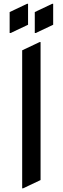

<svg xmlns="http://www.w3.org/2000/svg" viewBox="-20 -980 333 1019"><path d="M257.3 -960H262.2V-848.6L169.4 -804.7H164.6V-916ZM124 -960H128.9V-848.6L36.1 -804.7H31.2V-916ZM97.7 19.5V-712.9L190.4 -756.8H195.3V-24.4L102.5 19.5Z"/></svg>

Font: Nova Cut
Style: Book
Weight: 400
Version: Version 2.000